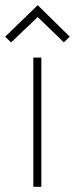

<svg xmlns="http://www.w3.org/2000/svg" viewBox="-91 -723 290 743"><path d="M179 -581 55 -703 -71 -581 -48 -559 55 -657 156 -559ZM38 0H69V-500H38Z"/></svg>

Font: Advent Pro ExtraLight
Style: Regular
Weight: 250
Version: Version 3.000